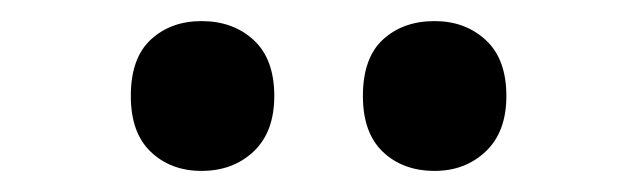

<svg xmlns="http://www.w3.org/2000/svg" viewBox="-20 -777 603 182"><path d="M392 -615Q362 -615 343 -633Q324 -651 324 -686Q324 -722 343 -739.5Q362 -757 392 -757Q421 -757 440.5 -739Q460 -721 460 -686Q460 -652 440.5 -633.5Q421 -615 392 -615ZM171 -615Q142 -615 123 -633Q104 -651 104 -686Q104 -722 123 -739.5Q142 -757 171 -757Q201 -757 220.5 -739Q240 -721 240 -686Q240 -652 220.5 -633.5Q201 -615 171 -615Z"/></svg>

Font: Noto Sans Mono SemiCondensed
Style: Bold
Weight: 700
Width: 4
Designer: Monotype Design Team
Foundry: Monotype Imaging Inc.
Version: Version 2.014